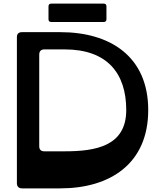

<svg xmlns="http://www.w3.org/2000/svg" viewBox="-20 -1037 909 1057"><path d="M262 -916H551C561 -916 566 -921 566 -931V-1002C566 -1012 561 -1017 551 -1017H262C252 -1017 247 -1012 247 -1002V-931C247 -921 252 -916 262 -916ZM101 0H312C585 0 796 -135 796 -431C796 -726 587 -860 312 -860H101C83 -860 73 -851 73 -832V-28C73 -11 83 0 101 0ZM224 -204C205 -204 196 -214 196 -232V-736C196 -755 206 -765 224 -765H336C570 -765 675 -634 675 -431C675 -232 506 -204 336 -204Z"/></svg>

Font: OpenDyslexic3
Style: Regular
Weight: 400
Designer: Abelardo Gonzalez
Version: Version 3.001;PS 003.001;hotconv 1.0.88;makeotf.lib2.5.64775